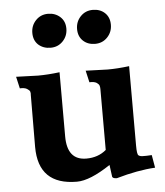

<svg xmlns="http://www.w3.org/2000/svg" viewBox="-51 -721 667 778"><g transform="rotate(-5 283.0 -332.0)"><path d="M353 -538Q323 -538 304 -556Q285 -574 285 -604Q285 -634 305 -655Q325 -676 355 -676Q385 -676 404 -658Q423 -640 423 -610Q423 -580 403 -559Q383 -538 353 -538ZM122 -556Q103 -574 103 -604Q103 -634 123 -655Q143 -676 173 -676Q202 -676 222 -658Q242 -640 242 -610Q242 -580 222 -559Q202 -538 172 -538Q142 -538 122 -556ZM305 -433 394 -430Q434 -430 482 -436V-113Q482 -78 488 -73Q494 -68 506 -68H521L542 -69L551 -17Q480 -13 393 12Q374 12 374 1L368 -44Q284 12 231 12Q74 12 74 -143L75 -354Q76 -362 74 -368Q72 -374 62 -380Q52 -386 33 -385L22 -433L111 -430Q151 -430 199 -436V-175Q199 -78 277 -78Q325 -78 358 -106V-354Q358 -362 356 -368Q354 -374 345 -380Q335 -386 316 -385Z"/></g></svg>

Font: Lusitana
Style: Bold
Weight: 700
Designer: Ana Paula Megda
Foundry: Ana Paula Megda
Version: Version 1.001; ttfautohint (v1.4.1)